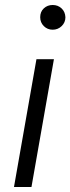

<svg xmlns="http://www.w3.org/2000/svg" viewBox="-20 -749 282 769"><path d="M36 0 126 -512H196L106 0ZM191 -630Q170 -630 155.5 -644.5Q141 -659 141 -680Q141 -702 155.5 -715.5Q170 -729 191 -729Q212 -729 226.5 -715.5Q241 -702 242 -680Q242 -659 227 -644.5Q212 -630 191 -630Z"/></svg>

Font: DM Sans 12pt Light
Style: Italic
Weight: 300
Italic angle: -10°
Version: Version 4.004;gftools[0.9.30]